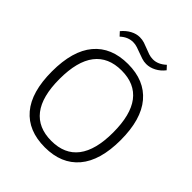

<svg xmlns="http://www.w3.org/2000/svg" viewBox="-252 -1077 1238 1238"><g transform="rotate(45 367.5 -458.0)"><path d="M180 -862Q206 -893 237 -909.5Q268 -926 299 -926Q322 -926 342 -919.5Q362 -913 381 -905Q400 -897 419.5 -890.5Q439 -884 460 -884Q506 -884 548 -923L572 -897Q548 -866 515.5 -849Q483 -832 450 -832Q429 -832 409 -838.5Q389 -845 369.5 -852.5Q350 -860 330.5 -866.5Q311 -873 291 -873Q269 -873 247.5 -864.5Q226 -856 204 -836ZM368 10Q216 10 135 -85.5Q54 -181 54 -369Q54 -557 135 -653.5Q216 -750 368 -750Q518 -750 599.5 -653.5Q681 -557 681 -369Q681 -182 599.5 -86Q518 10 368 10ZM368 -49Q489 -49 550.5 -129.5Q612 -210 612 -369Q612 -530 550.5 -610.5Q489 -691 368 -691Q247 -691 185 -610.5Q123 -530 123 -369Q123 -209 185 -129Q247 -49 368 -49Z"/></g></svg>

Font: Plata Sans Light
Style: Regular
Weight: 300
Designer: Pablo Impallari, Andres Torresi, & Cristiano Sobral
Foundry: Pablo Impallari, Andres Torresi, & Cristiano Sobral
Version: Version 1.00;December 28, 2019;FontCreator 12.0.0.2547 64-bi